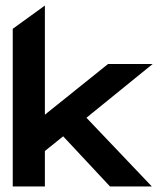

<svg xmlns="http://www.w3.org/2000/svg" viewBox="-20 -681 598 693"><path d="M26 -8H142V-136L208 -189L377 -8H528L292 -256L531 -450H370L142 -267V-661L26 -577Z"/></svg>

Font: Charger EcoBold
Style: Bold
Weight: 1000
Designer: Jasper
Foundry: Cannot Into Space Fonts
Version: Version 1.1